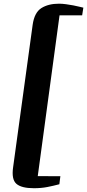

<svg xmlns="http://www.w3.org/2000/svg" viewBox="-20 -868 472 1040"><path d="M163.5 151.5Q96.5 151.5 69 127.8Q41.5 104 51 38L157 -734.5Q166.5 -800.5 204.2 -824.2Q242 -848 299.5 -848Q317 -848 337.5 -845.2Q358 -842.5 377 -838.8Q396 -835 410.5 -831.5Q425 -828 431.5 -826.5L425 -785H302.5L184.5 86L307 86.5L301.5 130Q269.5 138.5 236.5 145Q203.5 151.5 163.5 151.5Z"/></svg>

Font: Merriweather 72pt Black
Style: Italic
Weight: 900
Italic angle: -7.8°
Version: Version 2.101